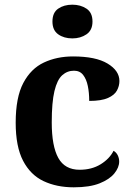

<svg xmlns="http://www.w3.org/2000/svg" viewBox="-20 -790 567 820"><path d="M295 10Q222 10 166 -16.5Q110 -43 78.5 -103.5Q47 -164 47 -266Q47 -374 79.5 -435.5Q112 -497 167.5 -523Q223 -549 292 -549Q389 -549 439.5 -518.5Q490 -488 490 -444Q490 -423 479.5 -403.5Q469 -384 441 -371.5Q413 -359 361 -359Q361 -394 355 -423Q349 -452 335 -470Q321 -488 296 -488Q267 -488 245.5 -468.5Q224 -449 212.5 -401Q201 -353 201 -267Q201 -166 229 -115.5Q257 -65 320 -65Q372 -65 410 -88.5Q448 -112 465 -146Q477 -139 483 -126.5Q489 -114 489 -100Q489 -75 468.5 -49.5Q448 -24 405.5 -7Q363 10 295 10ZM289 -626Q253 -626 228.5 -643.5Q204 -661 204 -698Q204 -736 228.5 -753Q253 -770 289 -770Q324 -770 349.5 -753Q375 -736 375 -698Q375 -661 349.5 -643.5Q324 -626 289 -626Z"/></svg>

Font: Noto Serif Tamil
Style: Bold Italic
Weight: 700
Italic angle: -12°
Designer: Indian Type Foundry, Tom Grace, and the Monotype Design Team
Foundry: Monotype Imaging Inc.
Version: Version 2.003; ttfautohint (v1.8.4.7-5d5b)